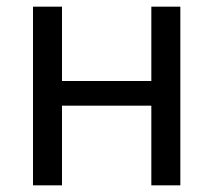

<svg xmlns="http://www.w3.org/2000/svg" viewBox="-20 -556 640 576"><path d="M166 -536V-313H434V-536H521V0H434V-239H166V0H79V-536Z"/></svg>

Font: Noto Sans Display
Style: Regular
Weight: 400
Designer: Monotype Design Team
Foundry: Monotype Imaging Inc.
Version: Version 2.003